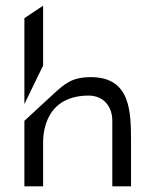

<svg xmlns="http://www.w3.org/2000/svg" viewBox="-20 -665 547 677"><path d="M66 -8H132V-162C132 -204 143 -255 179 -289C203 -312 240 -328 292 -328C345 -328 376 -290 376 -239V-8H442V-162C442 -272 441 -393 300 -393C232 -393 207 -368 170 -335L66 -239ZM132 -434V-645L66 -601V-298Z"/></svg>

Font: Charger Static
Style: 2
Weight: 1000
Designer: Jasper
Foundry: KineticPlasma Fonts/Cannot Into Space Fonts
Version: Version 1.1